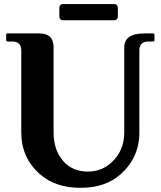

<svg xmlns="http://www.w3.org/2000/svg" viewBox="-20 -899 777 929"><path d="M286.6 -879.4H530.8Q550.3 -879.4 550.3 -859.9V-820.3Q550.3 -800.8 530.8 -800.8H286.6Q267.1 -800.8 267.1 -820.3V-859.9Q267.1 -879.4 286.6 -879.4ZM368.7 9.8Q249 9.8 173.8 -55.7Q83 -134.8 83 -257.8V-654.3Q83 -698.2 39.1 -698.2H17.1Q9.8 -698.2 9.8 -705.6V-730Q9.8 -737.3 17.1 -737.3H170.9Q239.3 -737.3 239.3 -668.9V-257.8Q239.3 -170.9 288.1 -117.2Q332 -68.8 405.8 -68.8Q474.1 -68.8 523.4 -116.7Q581.1 -172.4 581.1 -257.8V-668.9Q581.1 -737.3 678.7 -737.3H720.2Q727.5 -737.3 727.5 -730V-705.6Q727.5 -698.2 720.2 -698.2H698.2Q654.3 -698.2 654.3 -654.3V-257.8Q654.3 -137.2 563.5 -55.7Q490.2 9.8 368.7 9.8Z"/></svg>

Font: Simply Serif
Style: Bold
Weight: 700
Designer: Wojciech Kalinowski "wmk69" (wmk69@o2.pl)
Foundry: Wojciech Kalinowski "wmk69" (wmk69@o2.pl)
Version: Version 1.0.0; 2022-02-18